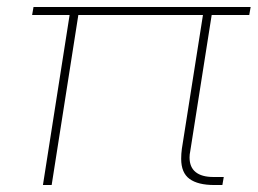

<svg xmlns="http://www.w3.org/2000/svg" viewBox="-20 -530 738 550"><path d="M594 0Q547 0 523 -17.5Q499 -35 499 -75Q499 -82 499.5 -89.5Q500 -97 501 -104L565 -510H590L525 -97Q524 -93 523.5 -88Q523 -83 523 -79Q523 -51 540.5 -37Q558 -23 591 -23H621L617 0ZM103 0 183 -510H208L128 0ZM72 -487 76 -510H698L694 -487Z"/></svg>

Font: MuseoModerno Thin
Style: Italic
Weight: 100
Italic angle: -9°
Designer: Pablo Cosgaya, Héctor Gatti, Marcela Romero, and the Authors of The MuseoModerno Project.
Foundry: Omnibus-Type Team
Version: Version 1.003